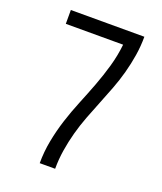

<svg xmlns="http://www.w3.org/2000/svg" viewBox="-136 -824 772 913"><g transform="rotate(20 250.0 -367.5)"><path d="M174 0Q174 -58 185 -115Q196 -172 213.5 -226.5Q231 -281 253 -334.5Q275 -388 295.5 -442Q316 -496 332 -552Q348 -608 354 -665H64V-735H436Q436 -687 428.5 -640Q421 -593 408.5 -547Q396 -501 379 -456.5Q362 -412 344 -367.5Q326 -323 309 -278.5Q292 -234 279.5 -188Q267 -142 259.5 -95Q252 -48 252 0Z"/></g></svg>

Font: Iosevka Term Curly
Style: Regular
Weight: 400
Designer: Belleve Invis
Foundry: Belleve Invis
Version: Version 32.3.0